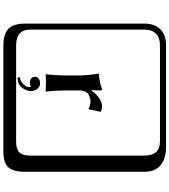

<svg xmlns="http://www.w3.org/2000/svg" viewBox="47 -841 1006 1140"><g transform="rotate(90 550.0 -271.0)"><path d="M474.1 -5.9Q495.1 -5.9 508.1 10.5Q521 26.9 521 47.9Q521 71.8 502.9 98.9Q484.9 126 440.9 127.9L438 115.2Q462.9 110.4 478 95.2Q493.2 80.1 495.1 71Q497.1 62 497.1 56.2Q497.1 52.2 495.1 47.9Q483.9 54.7 474.1 55.2Q453.1 55.2 444.6 45.7Q436 36.1 436 23.9Q436 12.7 446 3.4Q456.1 -5.9 474.1 -5.9ZM517.1 -310.1Q533.2 -335 559.6 -354.5Q585.9 -374 609.9 -374Q622.1 -374 641.1 -368.2L644 -366.2L628.9 -295.9L623 -293.9Q609.9 -305.2 580.1 -305.2Q573.2 -305.2 564.7 -303Q556.2 -300.8 544.2 -295.4Q532.2 -290 524.7 -276.1Q517.1 -262.2 517.1 -242.2V-176.8Q517.1 -90.8 523.9 -41L522.9 -39.1Q494.1 -41 469.2 -41L420.9 -39.1V-41Q427.7 -88.9 428.2 -176.8V-221.2Q428.2 -293 417 -353L418 -355Q473.1 -358.9 509.8 -374Q516.6 -374 517.1 -366.2L515.1 -310.1ZM249 -717.8Q204.1 -717.8 179.9 -693.8Q155.8 -669.9 155.8 -625V53.2Q155.8 136.2 249 136.2H820.8Q865.7 136.2 884.8 117.2Q903.8 98.1 903.8 53.2V-625Q903.8 -717.8 820.8 -717.8ZM1000 84Q1000 152.8 973.4 182.4Q946.8 211.9 880.9 211.9H249Q181.2 211.9 150.6 181.4Q120.1 150.9 120.1 84V-625Q120.1 -687 154.1 -720.5Q188 -753.9 249 -753.9H851.1Q920.9 -753.9 960.4 -721.9Q1000 -689.9 1000 -625Z"/></g></svg>

Font: Linux Biolinum Keyboard O
Style: Regular
Weight: 700
Designer: Philipp H. Poll
Foundry: Philipp H. Poll
Version: Version 0.6.1